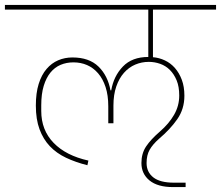

<svg xmlns="http://www.w3.org/2000/svg" viewBox="-40 -718 900 782"><path d="M665 44Q602 44 569 17Q536 -10 536 -54Q536 -93 555 -121.5Q574 -150 611 -182Q648 -214 669 -250.5Q690 -287 690 -329Q690 -365 679.5 -390.5Q669 -416 652 -433Q635 -450 612.5 -458Q590 -466 566 -466Q537 -466 511 -455Q485 -444 465 -421.5Q445 -399 433.5 -365.5Q422 -332 422 -288V-216H401V-285Q401 -330 390 -363.5Q379 -397 359.5 -419.5Q340 -442 314.5 -453Q289 -464 259 -464Q231 -464 207 -454Q183 -444 165.5 -422.5Q148 -401 138 -368Q128 -335 128 -289V-266Q128 -188 178.5 -136Q229 -84 320 -64L316 -45Q268 -57 229 -75.5Q190 -94 163 -122.5Q136 -151 121 -191.5Q106 -232 106 -288Q106 -339 117.5 -376Q129 -413 149.5 -437Q170 -461 197 -472.5Q224 -484 255 -484Q323 -484 361 -447Q399 -410 410 -350H413Q423 -408 460.5 -447Q498 -486 564 -486V-679H-20V-698H840V-679H583V-485Q608 -483 631.5 -472Q655 -461 672.5 -441Q690 -421 700.5 -393Q711 -365 711 -328Q711 -274 682 -232.5Q653 -191 608 -153Q582 -130 569.5 -108Q557 -86 557 -54Q557 -17 584.5 4.5Q612 26 668 26H716V44Z"/></svg>

Font: IBM Plex Sans Devanagari Thin
Style: Regular
Weight: 100
Designer: Mike Abbink, Paul van der Laan, Pieter van Rosmalen, Erin McLaughlin
Foundry: Bold Monday
Version: Version 1.1